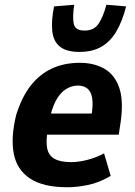

<svg xmlns="http://www.w3.org/2000/svg" viewBox="-20 -779 569 810"><path d="M265 11Q162 11 106.5 -26Q51 -63 38 -131Q25 -199 48 -293Q71 -368 108.5 -416.5Q146 -465 198 -489.5Q250 -514 317 -514Q376 -514 419.5 -489.5Q463 -465 482.5 -410.5Q502 -356 489 -264L481 -211H158L172 -300H380L364 -280Q374 -335 369 -364.5Q364 -394 348 -406Q332 -418 309 -418Q282 -418 257.5 -402.5Q233 -387 215 -353Q197 -319 186 -261L182 -234Q173 -184 179 -153.5Q185 -123 210 -109Q235 -95 281 -95Q311 -95 348.5 -104.5Q386 -114 419 -132L447 -37Q398 -8 350.5 1.5Q303 11 265 11ZM315 -560Q260 -560 232.5 -582.5Q205 -605 200.5 -648Q196 -691 208 -752L293 -759Q285 -704 291.5 -677Q298 -650 337 -650Q375 -650 394.5 -677Q414 -704 429 -759L512 -752Q497 -692 472 -648.5Q447 -605 409 -582.5Q371 -560 315 -560Z"/></svg>

Font: Nunito Sans 7pt Condensed ExtraBold
Style: Italic
Weight: 800
Width: 3
Italic angle: -9°
Designer: Vernon Adams
Foundry: Vernon Adams
Version: Version 3.101;gftools[0.9.27]